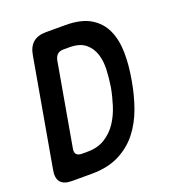

<svg xmlns="http://www.w3.org/2000/svg" viewBox="-132 -836 865 942"><g transform="rotate(-20 300.0 -365.0)"><path d="M84 0Q41 0 24 -21Q7 -42 15 -84L114 -646Q121 -688 145.5 -709Q170 -730 213 -730H314Q396 -730 444.5 -701Q493 -672 516 -622Q539 -572 540 -505Q541 -438 527 -362Q515 -291 491.5 -225.5Q468 -160 428.5 -110Q389 -60 329.5 -30Q270 0 185 0ZM142 -149Q138 -129 146.5 -119Q155 -109 175 -109H204Q258 -109 296 -133Q334 -157 358.5 -194Q383 -231 397.5 -277Q412 -323 420 -367Q427 -411 429 -456Q431 -501 419 -537.5Q407 -574 378 -597.5Q349 -621 294 -621H265Q245 -621 233.5 -611Q222 -601 218 -581Z"/></g></svg>

Font: Maple Mono SemiBold
Style: Italic
Weight: 600
Italic angle: -10°
Monospace: yes
Designer: subframe7536
Version: Version 7.000